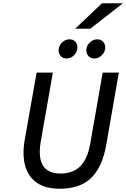

<svg xmlns="http://www.w3.org/2000/svg" viewBox="-20 -1145 774 1177"><path d="M347 12Q258.5 12 205.2 -25.2Q152 -62.5 133.8 -130.2Q115.5 -198 132 -291L204.5 -700H304L229.5 -275Q219 -214.5 227.8 -171Q236.5 -127.5 267.2 -104.2Q298 -81 352.5 -81Q393.5 -81 429.8 -96.5Q466 -112 493 -151.5Q520 -191 533 -263.5L609.5 -700H708.5L631.5 -258Q618 -182 592.5 -130.2Q567 -78.5 530.8 -47Q494.5 -15.5 448 -1.8Q401.5 12 347 12ZM558.5 -786.5Q536.5 -786.5 522.8 -801Q509 -815.5 509 -836Q509 -864.5 530 -884.2Q551 -904 576.5 -904Q598 -904 611.5 -889.8Q625 -875.5 625 -855Q625 -836 615.5 -820.5Q606 -805 590.8 -795.8Q575.5 -786.5 558.5 -786.5ZM388 -786.5Q366 -786.5 352.8 -801Q339.5 -815.5 339.5 -836Q339.5 -854.5 349 -870Q358.5 -885.5 373.8 -894.8Q389 -904 405.5 -904Q428.5 -904 441.5 -889.8Q454.5 -875.5 454.5 -855Q454.5 -826.5 434.2 -806.5Q414 -786.5 388 -786.5ZM441 -969 605 -1125H733.5L533.5 -969Z"/></svg>

Font: Overpass Medium
Style: Italic
Weight: 500
Italic angle: -10°
Designer: Delve Withrington, Dave Bailey, Thomas Jockin
Foundry: Delve Fonts LLC
Version: Version 4.000